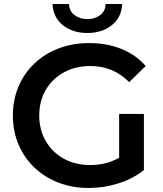

<svg xmlns="http://www.w3.org/2000/svg" viewBox="-20 -924 812 954"><path d="M421 10Q339 10 270.5 -16.5Q202 -43 151 -91.5Q100 -140 72 -206Q44 -272 44 -350Q44 -428 72 -494Q100 -560 151 -608.5Q202 -657 271.5 -683.5Q341 -710 423 -710Q511 -710 583 -681Q655 -652 704 -596L622 -516Q581 -557 533 -576.5Q485 -596 429 -596Q355 -596 297.5 -564.5Q240 -533 207.5 -477.5Q175 -422 175 -350Q175 -279 207.5 -223Q240 -167 297 -135.5Q354 -104 428 -104Q466 -104 502 -112.5Q538 -121 572 -140V-358H695V-79Q640 -35 567.5 -12.5Q495 10 421 10ZM414 -760Q342 -760 293 -798.5Q244 -837 241 -904H323Q324 -869 350.5 -849Q377 -829 414 -829Q451 -829 477.5 -849Q504 -869 505 -904H587Q584 -837 535 -798.5Q486 -760 414 -760Z"/></svg>

Font: Montserrat SemiBold
Style: Regular
Weight: 600
Designer: Julieta Ulanovsky
Foundry: Julieta Ulanovsky
Version: Version 9.000; ttfautohint (v1.8.4.7-5d5b)